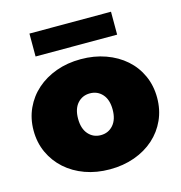

<svg xmlns="http://www.w3.org/2000/svg" viewBox="-111 -845 900 955"><g transform="rotate(-15 339.0 -368.0)"><path d="M21 -274Q21 -336 45 -388Q69 -440 111.5 -477.5Q154 -515 212 -536Q270 -557 339 -557Q408 -557 466.5 -536Q525 -515 567.5 -477.5Q610 -440 633.5 -388Q657 -336 657 -274Q657 -212 633.5 -160Q610 -108 567.5 -70Q525 -32 466.5 -11Q408 10 339 10Q270 10 212 -11Q154 -32 111.5 -70Q69 -108 45 -160Q21 -212 21 -274ZM428 -274Q428 -325 403 -353Q378 -381 339 -381Q300 -381 275 -353Q250 -325 250 -274Q250 -223 275 -194.5Q300 -166 339 -166Q378 -166 403 -194.5Q428 -223 428 -274ZM126 -746H546V-628H126Z"/></g></svg>

Font: CMG Sans Black
Style: Regular
Weight: 900
Designer: Julieta Ulanovsky
Foundry: Julieta Ulanovsky
Version: Version 7.200